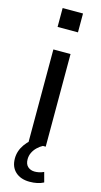

<svg xmlns="http://www.w3.org/2000/svg" viewBox="-137 -748 515 983"><g transform="rotate(15 120.0 -256.5)"><path d="M74 0V-491H165V0ZM65 -608V-708H173V-608ZM131 195Q84 195 56 169.5Q28 144 28 99Q28 59 52.5 24Q77 -11 120 -35L150 0Q135 8 121.5 21Q108 34 100 50.5Q92 67 92 86Q92 112 106.5 125Q121 138 143 138Q154 138 166 135.5Q178 133 191 127L205 179Q190 187 171.5 191Q153 195 131 195Z"/></g></svg>

Font: Nunito Sans 10pt SemiCondensed Medium
Style: Regular
Weight: 500
Width: 4
Designer: Vernon Adams
Foundry: Vernon Adams
Version: Version 3.101;gftools[0.9.27]